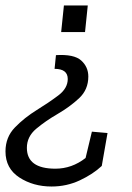

<svg xmlns="http://www.w3.org/2000/svg" viewBox="-29 -468 480 700"><path d="M291 -448 281 -351H194L204 -448ZM306 12 363 17 342 137Q310 167 262 189.5Q214 212 159 212Q92 212 41.5 179Q-9 146 -9 84Q-9 32 25.5 -3.5Q60 -39 104.5 -66.5Q149 -94 183.5 -120Q218 -146 218 -180Q218 -217 170 -217L175 -267Q241 -271 267 -247.5Q293 -224 293 -189Q293 -141 259 -109.5Q225 -78 181 -52.5Q137 -27 103 1.5Q69 30 69 71Q69 147 173 147Q233 147 283 108Z"/></svg>

Font: Zilla Slab
Style: Italic
Weight: 400
Italic angle: -6°
Designer: Typotheque.com
Foundry: Typotheque type foundry
Version: Version 1.1; 2017; ttfautohint (v1.6)